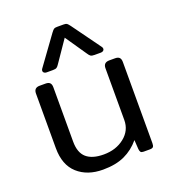

<svg xmlns="http://www.w3.org/2000/svg" viewBox="-134 -826 852 945"><g transform="rotate(-20 292.0 -354.0)"><path d="M129 -544Q129 -550 133 -555L241 -704Q250 -716 255 -719.5Q260 -723 272 -723H306Q318 -723 323 -719.5Q328 -716 337 -704L445 -555Q449 -550 449 -544Q449 -538 444 -534Q439 -530 431 -530H398Q384 -530 378 -534Q372 -538 365 -549L289 -660L213 -549Q206 -538 200 -534Q194 -530 180 -530H147Q139 -530 134 -534Q129 -538 129 -544ZM62 -164V-450Q62 -480 92 -480H123Q139 -480 146 -472.5Q153 -465 153 -450V-165Q153 -107 183.5 -80.5Q214 -54 274 -54Q338 -54 382 -89Q426 -124 426 -179V-450Q426 -480 457 -480H487Q503 -480 510 -472.5Q517 -465 517 -450V-25Q517 -11 512.5 -5.5Q508 0 495 0H462Q451 0 447 -5Q443 -10 442 -21L439 -69Q405 -28 358.5 -6.5Q312 15 245 15Q163 15 112.5 -30.5Q62 -76 62 -164Z"/></g></svg>

Font: Mitr Light
Style: Regular
Weight: 300
Designer: Thanarat Vachiruckul
Foundry: Cadson Demak
Version: Version 1.003